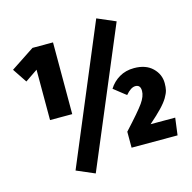

<svg xmlns="http://www.w3.org/2000/svg" viewBox="-120 -883 1094 1093"><g transform="rotate(-15 427.0 -337.0)"><path d="M542 -763.2 649.9 -716.8 311 88.9 204.1 43ZM269 -694.8V-272H138.2V-568.8L64.9 -519L8.8 -603L147.9 -694.8ZM675.8 -434.1Q745.1 -434.1 784.2 -396.2Q823.2 -358.4 823.2 -306.2Q823.2 -282.2 819.1 -264.6Q814.9 -247.1 800.8 -223.1Q786.6 -199.2 758.8 -170.2Q731 -141.1 685.1 -101.1H830.1L816.9 0H545.9V-94.2Q633.3 -189 660.2 -227.3Q687 -265.6 687 -296.9Q687 -333 657.2 -333Q630.4 -333 599.1 -295.9L527.8 -352.1Q550.8 -389.2 588.6 -411.6Q626.5 -434.1 675.8 -434.1Z"/></g></svg>

Font: Fira Sans Compressed Heavy
Style: Regular
Weight: 900
Width: 1
Designer: Carrois Corporate & Edenspiekermann AG
Foundry: Carrois Corporate GbR & Edenspiekermann AG
Version: Version 4.203;PS 004.203;hotconv 1.0.88;makeotf.lib2.5.64775